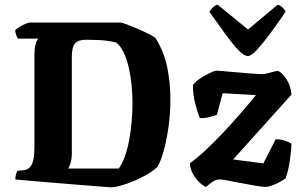

<svg xmlns="http://www.w3.org/2000/svg" viewBox="-20 -804 1313 826"><path d="M458 2Q432 0 386.5 -3.5Q341 -7 287.5 -11.5Q234 -16 183 -20Q132 -24 95 -27.5Q58 -31 46 -32Q46 -44 49 -54.5Q52 -65 54 -69L83 -72Q99 -74 109 -85Q119 -96 123.5 -116.5Q128 -137 128 -168V-563Q128 -594 132 -610Q136 -626 140.5 -632Q145 -638 145 -638H57Q53 -643 49.5 -654Q46 -665 45 -674Q51 -680 63 -687.5Q75 -695 87.5 -700.5Q100 -706 106 -707H499Q507 -706 528 -698Q549 -690 574.5 -679Q600 -668 621.5 -657Q643 -646 650 -639Q686 -580 699.5 -514Q713 -448 713 -378Q713 -316 705 -258.5Q697 -201 684.5 -156Q672 -111 658 -87Q640 -69 612 -53Q584 -37 554 -24.5Q524 -12 498 -5Q472 2 458 2ZM273 -79H491Q506 -100 517.5 -132Q529 -164 536 -202.5Q543 -241 546.5 -282Q550 -323 550 -362Q550 -399 546 -438.5Q542 -478 533.5 -515Q525 -552 511.5 -579.5Q498 -607 480 -621Q461 -626 441.5 -628.5Q422 -631 400 -632Q378 -633 352 -633Q315 -633 302 -616.5Q289 -600 289 -560V-143Q289 -121 283.5 -103Q278 -85 273 -79ZM866 0Q861 0 844 -14Q827 -28 812.5 -51.5Q798 -75 797 -102Q827 -123 864.5 -158Q902 -193 941.5 -235Q981 -277 1017 -318.5Q1053 -360 1081 -395L938 -403L913 -310Q902 -306 881.5 -300.5Q861 -295 840 -296Q830 -319 820 -357.5Q810 -396 810 -438Q816 -448 830.5 -459Q845 -470 861.5 -479Q878 -488 891.5 -494Q905 -500 910 -500Q915 -500 934 -498.5Q953 -497 979 -494.5Q1005 -492 1031.5 -490Q1058 -488 1079 -486.5Q1100 -485 1109 -485Q1118 -485 1132.5 -489Q1147 -493 1161 -496.5Q1175 -500 1178 -498Q1194 -491 1212.5 -463Q1231 -435 1234 -397L983 -118L1113 -101L1166 -205Q1186 -205 1205 -199Q1224 -193 1234 -185Q1234 -179 1232.5 -161.5Q1231 -144 1228 -121Q1225 -98 1220 -75.5Q1215 -53 1208 -36Q1198 -29 1182.5 -20.5Q1167 -12 1150.5 -6Q1134 0 1123 0Q1108 0 1079 -5Q1050 -10 1019 -16Q988 -22 961.5 -27Q935 -32 925 -32Q911 -32 900 -25.5Q889 -19 866 0ZM1046 -563Q1030 -563 1005.5 -588.5Q981 -614 949.5 -657.5Q918 -701 881 -753Q886 -763 895.5 -772Q905 -781 916 -784L1047 -677L1175 -784Q1186 -781 1195.5 -771.5Q1205 -762 1209 -754Q1173 -701 1141 -658Q1109 -615 1085 -589Q1061 -563 1046 -563Z"/></svg>

Font: Texturina Medium 12pt ExtraBold
Style: Regular
Weight: 800
Version: Version 1.002